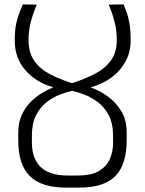

<svg xmlns="http://www.w3.org/2000/svg" viewBox="-20 -860 661 873"><path d="M279 -7Q168 -7 115.5 -59.5Q63 -112 63 -222V-256Q63 -300 77.5 -334Q92 -368 116 -393Q140 -418 167.5 -435Q195 -452 220 -462V-464Q145 -485 96 -540Q47 -595 47 -676Q47 -724 54 -754.5Q61 -785 69.5 -805Q78 -825 84 -840L147 -839Q144 -831 135 -808Q126 -785 118 -751.5Q110 -718 110 -678Q110 -621 135.5 -584Q161 -547 205.5 -523.5Q250 -500 307 -482H308Q364 -500 410 -523.5Q456 -547 483.5 -584Q511 -621 511 -678Q511 -718 503 -751.5Q495 -785 486.5 -808Q478 -831 474 -839L542 -840Q548 -825 555.5 -805Q563 -785 568.5 -754.5Q574 -724 574 -676Q574 -622 550 -579Q526 -536 486 -507Q446 -478 395 -464V-461Q431 -449 468 -423Q505 -397 530.5 -356.5Q556 -316 556 -256V-222Q556 -112 504.5 -59.5Q453 -7 340 -7ZM333 -62Q397 -62 431.5 -83.5Q466 -105 480 -138.5Q494 -172 494 -207V-243Q494 -299 474.5 -336Q455 -373 425 -395.5Q395 -418 363.5 -430Q332 -442 308 -447Q284 -442 252.5 -430Q221 -418 192 -395.5Q163 -373 144 -336Q125 -299 125 -243V-207Q127 -135 167 -98.5Q207 -62 287 -62Z"/></svg>

Font: Matangi
Style: Regular
Weight: 400
Designer: Prashant Pant
Foundry: The Graphic Ant
Version: Version 3.002